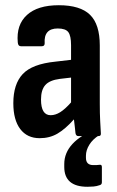

<svg xmlns="http://www.w3.org/2000/svg" viewBox="-20 -521 449 735"><path d="M132 8Q84 8 57.5 -27Q31 -62 31 -126Q31 -199 67 -237.5Q103 -276 192 -285L252 -292V-348Q252 -384 241.5 -398Q231 -412 201 -412Q147 -412 151 -355Q151 -344 140 -344H60Q49 -344 48 -359Q42 -426 83 -463.5Q124 -501 205 -501Q287 -501 324.5 -464.5Q362 -428 362 -347V-125Q362 -85 363.5 -58Q365 -31 366 -13Q368 0 357 0H280Q271 0 269 -11Q268 -20 266.5 -34.5Q265 -49 263 -64Q230 -27 200 -9.5Q170 8 132 8ZM137 -140Q137 -80 174 -80Q192 -80 210.5 -91.5Q229 -103 252 -129V-224L209 -219Q170 -214 153.5 -195.5Q137 -177 137 -140ZM315 194Q226 194 226 118V107Q226 64 257.5 30Q289 -4 346 -25L359 -12V-3Q335 12 322 33Q309 54 309 75V83Q309 111 337 111Q343 111 348.5 111Q354 111 360 110Q370 108 370 118V177Q370 186 361 188Q350 192 338 193Q326 194 315 194Z"/></svg>

Font: Sofia Sans Condensed
Style: Bold
Weight: 700
Designer: Botio Nikoltchev, Ani Petrova
Foundry: lettersoup
Version: Version 4.101; ttfautohint (v1.8.4.7-5d5b)